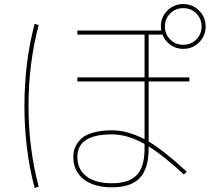

<svg xmlns="http://www.w3.org/2000/svg" viewBox="-20 -870 1040 943"><path d="M770 -740Q770 -786 802 -818Q834 -850 880 -850Q926 -850 958 -818Q990 -786 990 -740Q990 -694 958 -662Q926 -630 880 -630Q845 -630 817.5 -649.5Q790 -669 778 -700H710V-490H910V-470H710V-175Q788 -128 897 -27L883 -13Q788 -102 710 -151V-140Q710 -42 666.5 4Q623 50 530 50Q441 50 390.5 10Q340 -30 340 -100Q340 -122 347 -141.5Q354 -161 372.5 -182.5Q391 -204 431.5 -217Q472 -230 530 -230Q606 -230 690 -186V-470H360V-490H690V-700H360V-720H772Q770 -732 770 -740ZM360 -100Q360 -38 404.5 -4Q449 30 530 30Q614 30 652 -10.5Q690 -51 690 -140V-163Q606 -210 530 -210Q360 -210 360 -100ZM150 -753 170 -747Q120 -558 120 -350Q120 -142 170 47L150 53Q100 -136 100 -350Q100 -564 150 -753ZM944 -676Q970 -702 970 -740Q970 -778 944 -804Q918 -830 880 -830Q842 -830 816 -804Q790 -778 790 -740Q790 -702 816 -676Q842 -650 880 -650Q918 -650 944 -676Z"/></svg>

Font: Mplus 1p Thin
Style: Regular
Weight: 250
Version: Version 1.061